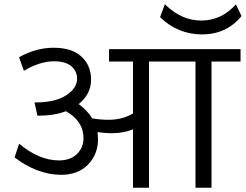

<svg xmlns="http://www.w3.org/2000/svg" viewBox="-20 -876 1147 896"><path d="M727 -795.8 749.2 -856.4Q826.1 -780.1 919.4 -780.1Q1012.6 -780.1 1080.9 -855.4L1107.2 -800.8Q1036.4 -715.4 923.4 -715.4Q810.4 -715.4 727 -795.8ZM600.6 0V-272.5Q557.1 -254.3 500 -254.3Q471.7 -254.3 434.8 -259.4Q437.3 -241.7 437.3 -226Q437.3 -155.7 390.8 -107.9Q344.3 -60.2 264.9 -60.2Q210.8 -60.2 154.7 -81.1Q98.6 -102.1 48 -141.6L69.3 -205.3Q162.8 -127.4 255.3 -127.4Q307.9 -127.4 338.7 -157Q369.6 -186.6 369.6 -231Q369.6 -310.9 287.7 -356.9Q232.6 -336.2 160.3 -336.2H154.7L141.1 -397.9H144.6Q237.1 -397.9 288.4 -431Q339.7 -464.1 339.7 -508.6Q339.7 -545 311.9 -567.5Q284.1 -590 234.1 -590Q164.8 -590 91.5 -545.5L68.8 -608.7Q147.1 -653.2 231 -653.2Q315 -653.2 360 -612Q405 -570.8 405 -504Q405 -437.3 347.3 -390.3Q387.8 -360.5 410.5 -323.6Q447.9 -317 486.9 -317Q550.6 -317 600.6 -346.3V-589H488.9V-646.6H1102.6V-589H967.1V0H892.3V-589H675.4V0Z"/></svg>

Font: Khula
Style: Regular
Weight: 400
Designer: Erin McLaughlin, Steve Matteson
Version: Version 1.000;PS 1.0;hotconv 1.0.72;makeotf.lib2.5.5900; ttf